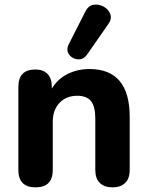

<svg xmlns="http://www.w3.org/2000/svg" viewBox="-20 -798 634 826"><path d="M353 -561Q341 -545 324.5 -543Q308 -541 293.5 -549Q279 -557 272.5 -572Q266 -587 275 -606L347 -748Q360 -774 382.5 -777.5Q405 -781 426 -769.5Q447 -758 454.5 -737Q462 -716 445 -693ZM133 8Q59 8 59 -67V-424Q59 -499 132 -499Q166 -499 184.5 -480Q203 -461 203 -424V-417Q228 -458 270.5 -479.5Q313 -501 365 -501Q538 -501 538 -295V-67Q538 -30 518.5 -11Q499 8 464 8Q429 8 409.5 -11Q390 -30 390 -67V-288Q390 -341 371 -363.5Q352 -386 313 -386Q265 -386 236 -355.5Q207 -325 207 -274V-67Q207 8 133 8Z"/></svg>

Font: Chiron GoRound TC
Style: Bold
Weight: 700
Designer: Ryoko NISHIZUKA 西塚涼子 (kana, bopomofo & ideographs); Paul D. Hunt (Latin, Greek & Cyrillic); Sandoll Communications 산돌커뮤니
Foundry: Adobe
Version: Version 1.000;hotconv 1.1.1;makeotfexe 2.6.0